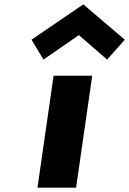

<svg xmlns="http://www.w3.org/2000/svg" viewBox="-20 -860 592 880"><path d="M124.4 -678 179.3 -587 341.5 -699 470.9 -587 552 -678 361.8 -840ZM225.7 -513 151.8 0H328.8L402.7 -513Z"/></svg>

Font: Blink
Style: Obl
Weight: 400
Designer: Mew Too
Foundry: Cannot Into Space Fonts
Version: Version 001.000